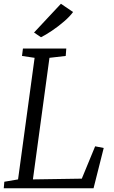

<svg xmlns="http://www.w3.org/2000/svg" viewBox="-20 -1001 606 1021"><path d="M0 0 3 -34.5 76 -47 164 -693.5 97 -703.5 102 -743H332.5L329.5 -703.5L243 -693.5L155 -47L415 -51L486 -223L531.5 -214L477.5 0ZM198 -803 161 -828 304 -981 368.5 -937Q351.5 -913.5 320.5 -886.8Q289.5 -860 256 -837.5Q222.5 -815 198 -803Z"/></svg>

Font: Merriweather 20pt Light
Style: Italic
Weight: 300
Italic angle: -7.8°
Version: Version 2.101